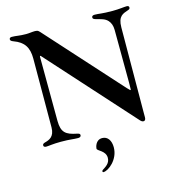

<svg xmlns="http://www.w3.org/2000/svg" viewBox="-138 -855 1153 1237"><g transform="rotate(-15 438.0 -236.5)"><path d="M733.3 11C744 11 748.2 1.1 748.2 -11.7V-45.1L751.1 -610.1C751.4 -686.4 786.6 -693.9 819.6 -705.6C827.8 -708.1 834.9 -711.6 834.9 -720.5C834.9 -730.1 827.8 -733 819.2 -733C800.8 -733 767.8 -727.3 725.1 -727.3C652 -727.3 634.9 -733.7 605.8 -733.7C594.5 -733.7 586.6 -729.8 586.6 -720.2C586.6 -711.6 593 -708.1 605.1 -704.5C638.5 -695 664.4 -691.1 683.6 -669.7C696.7 -654.8 705.3 -634.6 705.3 -605.8L707 -253.9L706.3 -211.3C706 -203.5 704.2 -202.8 698.5 -208.5L686.4 -220.9V-220.5L249.3 -704.9C232.6 -723 229 -731.2 207.4 -731.2C186.4 -731.2 169.7 -727.3 148.1 -727.3C100.9 -727.3 83.5 -734 52.2 -734C41.9 -734 36.9 -728 36.9 -721.6C36.9 -713.4 43.3 -708.5 56.8 -703.5C125 -678.6 151.3 -637.1 151.3 -562.9L149.9 -104C149.5 -40.8 112.2 -29.1 84.9 -21.7C73.9 -18.5 67.8 -14.6 67.8 -6C67.8 3.9 76.3 6.7 85.9 6.7C103 6.7 130.3 0.7 183.6 0.7C248.9 0.7 264.9 6.4 297.9 6.4C308.9 6.4 317.8 2.1 317.8 -8.2C317.8 -17 311.1 -20.2 298.3 -22.7C227.3 -36.9 198.5 -56.1 197.8 -133.9L196 -550.1V-561.8C196.4 -570 197.8 -570.7 203.8 -565L710.2 -2.8C717.3 5 723.4 11 733.3 11ZM393.1 253.9C393.1 257.8 394.2 260.7 399.5 260.7C431.5 260.7 504.3 205.3 504.3 123.2C504.3 77.8 483.3 46.5 446.7 46.5C402 46.5 394.2 95.2 394.2 103.3C394.2 118.6 449.6 130.3 449.6 178.6C449.6 216.6 417.6 232.6 398.4 245.7C395.2 248.2 393.1 251.1 393.1 253.9Z"/></g></svg>

Font: Margiela Serif Medium
Style: Regular
Weight: 500
Designer: Andreas Faust, Stefan Endress
Version: Version 1.002;FEAKit 1.0